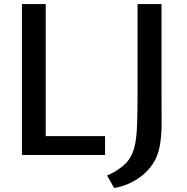

<svg xmlns="http://www.w3.org/2000/svg" viewBox="-20 -763 920 945"><path d="M88 0V-743H205V-93H497V0ZM541.5 162 507 100.5Q545.5 86 585.5 53.5Q625.5 21 641 -36.5Q652.5 -80.5 654.8 -150Q657 -219.5 657 -297V-743H775V-299Q775 -226.5 775.5 -161.2Q776 -96 766 -42.5Q757 6 732.8 42.5Q708.5 79 675.8 104Q643 129 607.8 143.5Q572.5 158 541.5 162Z"/></svg>

Font: Koeln Type Sans
Style: Regular
Weight: 400
Designer: Eben Sorkin
Foundry: Eben Sorkin
Version: Version 2.001